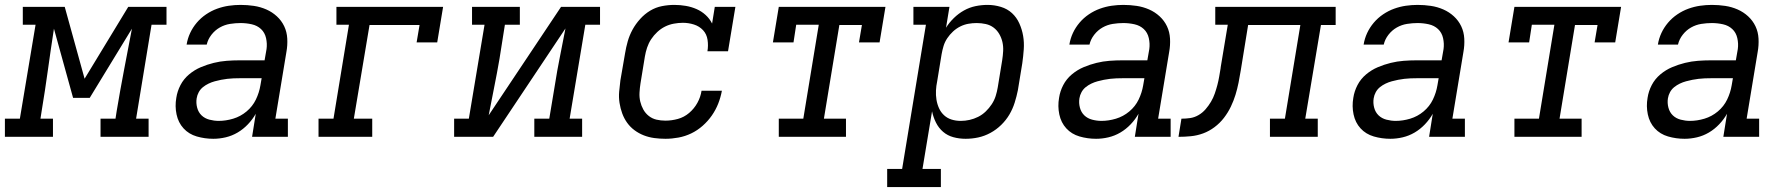

<svg xmlns="http://www.w3.org/2000/svg" viewBox="-62 -558 7282 783"><path d="M-42 0V-74H19L83 -457H31V-530H202L283 -237L461 -530H617V-457H556L493 -74H544V0H348V-74H409L414 -106Q428 -190 444 -273.5Q460 -357 476 -441L304 -159H236L158 -441Q145 -357 133.5 -273.5Q122 -190 108 -106L103 -74H154V0Z M808 8Q773 8 740.5 -1.5Q708 -11 686.5 -34.5Q665 -58 658 -91.5Q651 -125 657 -159Q661 -186 674 -211Q687 -236 709 -254.5Q731 -273 757 -284Q783 -295 809.5 -301.5Q836 -308 862.5 -310Q889 -312 916 -312H1017L1025 -358Q1028 -380 1023 -402.5Q1018 -425 1002.5 -439.5Q987 -454 964.5 -459Q942 -464 919 -464Q898 -464 876 -460.5Q854 -457 834.5 -446Q815 -435 800.5 -416.5Q786 -398 781 -376H699Q703 -401 713.5 -423.5Q724 -446 740.5 -465.5Q757 -485 778.5 -499.5Q800 -514 823.5 -522.5Q847 -531 871 -534.5Q895 -538 919 -538Q947 -538 973.5 -534Q1000 -530 1024 -519.5Q1048 -509 1067 -491.5Q1086 -474 1097 -451Q1108 -428 1109.5 -400.5Q1111 -373 1106 -346L1061 -74H1112V0H966L981 -94Q968 -71 949 -51Q930 -31 907 -17.5Q884 -4 858.5 2Q833 8 808 8ZM830 -65Q859 -65 889 -74Q919 -83 943.5 -103.5Q968 -124 981.5 -152Q995 -180 1000 -210L1005 -239H916Q903 -239 890.5 -238.5Q878 -238 865 -236.5Q852 -235 839.5 -232.5Q827 -230 814 -226.5Q801 -223 788.5 -217Q776 -211 765.5 -202.5Q755 -194 748.5 -182Q742 -170 740 -157Q737 -138 742 -119Q747 -100 760 -87.5Q773 -75 792 -70Q811 -65 830 -65Z M1237 0V-74H1298L1361 -457H1310V-530H1745L1721 -385H1637L1649 -456H1445L1381 -74H1456V0Z M1790 0V-74H1850L1914 -457H1863V-530H2058V-457H1997L1975 -318Q1965 -260 1953.5 -203Q1942 -146 1931 -88L2226 -530H2385V-457H2325L2261 -74H2312V0H2117V-74H2178L2201 -212Q2210 -270 2221.5 -327Q2233 -384 2244 -442L1949 0Z M2652 8Q2629 8 2606.5 5Q2584 2 2563.5 -6Q2543 -14 2525.5 -27Q2508 -40 2495.5 -57.5Q2483 -75 2475.5 -95.5Q2468 -116 2464.5 -138.5Q2461 -161 2463 -184Q2465 -207 2468 -230L2487 -340Q2491 -365 2498 -389.5Q2505 -414 2517.5 -437Q2530 -460 2548.5 -480.5Q2567 -501 2589.5 -514.5Q2612 -528 2637.5 -533Q2663 -538 2688 -538Q2712 -538 2735 -534Q2758 -530 2778.5 -521Q2799 -512 2815.5 -497Q2832 -482 2842 -462L2853 -530H2937L2907 -349H2823Q2827 -372 2823.5 -395.5Q2820 -419 2805 -435Q2790 -451 2768 -458Q2746 -465 2723 -465Q2705 -465 2686 -461.5Q2667 -458 2650 -449.5Q2633 -441 2618.5 -427.5Q2604 -414 2593.5 -398Q2583 -382 2577 -364Q2571 -346 2568 -328L2550 -218Q2547 -199 2546 -180Q2545 -161 2549 -144Q2553 -127 2561.5 -111.5Q2570 -96 2584 -85Q2598 -74 2615.5 -70Q2633 -66 2652 -66Q2677 -66 2702.5 -73Q2728 -80 2748.5 -97.5Q2769 -115 2782 -138.5Q2795 -162 2799 -188H2882Q2877 -161 2867 -135.5Q2857 -110 2841 -87Q2825 -64 2803.5 -45Q2782 -26 2757 -14Q2732 -2 2705 3Q2678 8 2652 8Z M3114 0V-74H3214L3277 -457H3185L3174 -385H3090L3114 -530H3549L3525 -385H3441L3453 -456H3361L3298 -74H3388V0Z M3556 205V131H3617L3714 -457H3663V-530H3810L3796 -445Q3809 -466 3828 -484.5Q3847 -503 3869.5 -515.5Q3892 -528 3916.5 -533Q3941 -538 3965 -538Q3965 -538 3965 -538Q3965 -538 3966 -538Q3993 -538 4019.5 -530Q4046 -522 4065 -504.5Q4084 -487 4095 -462.5Q4106 -438 4110.5 -411.5Q4115 -385 4113 -356.5Q4111 -328 4107 -300L4089 -190Q4084 -165 4076 -139.5Q4068 -114 4054.5 -91Q4041 -68 4021 -48.5Q4001 -29 3977 -16Q3953 -3 3927.5 2.5Q3902 8 3876 8Q3850 8 3826 1.5Q3802 -5 3784 -20.5Q3766 -36 3755 -58Q3744 -80 3739 -104L3700 131H3775V205ZM3856 -65Q3874 -65 3892 -69Q3910 -73 3927 -81.5Q3944 -90 3958 -103.5Q3972 -117 3982.5 -133Q3993 -149 3998.5 -166.5Q4004 -184 4007 -202L4025 -312Q4028 -331 4029 -350Q4030 -369 4026 -386.5Q4022 -404 4013 -419.5Q4004 -435 3990 -445.5Q3976 -456 3958 -460Q3940 -464 3921 -464Q3904 -464 3887 -461Q3870 -458 3854 -450Q3838 -442 3824.5 -429.5Q3811 -417 3801 -402Q3791 -387 3786 -370.5Q3781 -354 3778 -337L3760 -227Q3756 -208 3755 -189Q3754 -170 3757 -151.5Q3760 -133 3767.5 -116.5Q3775 -100 3788 -88Q3801 -76 3818.5 -70.5Q3836 -65 3856 -65Z M4408 8Q4373 8 4340.5 -1.5Q4308 -11 4286.5 -34.5Q4265 -58 4258 -91.5Q4251 -125 4257 -159Q4261 -186 4274 -211Q4287 -236 4309 -254.5Q4331 -273 4357 -284Q4383 -295 4409.5 -301.5Q4436 -308 4462.5 -310Q4489 -312 4516 -312H4617L4625 -358Q4628 -380 4623 -402.5Q4618 -425 4602.5 -439.5Q4587 -454 4564.5 -459Q4542 -464 4519 -464Q4498 -464 4476 -460.5Q4454 -457 4434.5 -446Q4415 -435 4400.5 -416.5Q4386 -398 4381 -376H4299Q4303 -401 4313.5 -423.5Q4324 -446 4340.5 -465.5Q4357 -485 4378.5 -499.5Q4400 -514 4423.5 -522.5Q4447 -531 4471 -534.5Q4495 -538 4519 -538Q4547 -538 4573.5 -534Q4600 -530 4624 -519.5Q4648 -509 4667 -491.5Q4686 -474 4697 -451Q4708 -428 4709.5 -400.5Q4711 -373 4706 -346L4661 -74H4712V0H4566L4581 -94Q4568 -71 4549 -51Q4530 -31 4507 -17.5Q4484 -4 4458.5 2Q4433 8 4408 8ZM4430 -65Q4459 -65 4489 -74Q4519 -83 4543.5 -103.5Q4568 -124 4581.5 -152Q4595 -180 4600 -210L4605 -239H4516Q4503 -239 4490.5 -238.5Q4478 -238 4465 -236.5Q4452 -235 4439.5 -232.5Q4427 -230 4414 -226.5Q4401 -223 4388.5 -217Q4376 -211 4365.5 -202.5Q4355 -194 4348.5 -182Q4342 -170 4340 -157Q4337 -138 4342 -119Q4347 -100 4360 -87.5Q4373 -75 4392 -70Q4411 -65 4430 -65Z M4744 0 4756 -74Q4774 -74 4791.5 -76.5Q4809 -79 4825.5 -88.5Q4842 -98 4854.5 -112.5Q4867 -127 4876.5 -143Q4886 -159 4892 -176.5Q4898 -194 4902.5 -211Q4907 -228 4910 -245.5Q4913 -263 4916 -281V-283Q4916 -283 4916 -283Q4916 -283 4916 -283L4945 -457H4894V-530H5385V-456H5325L5261 -74H5312V0H5117V-74H5178L5241 -456H5028L4998 -271Q4994 -246 4989 -221Q4984 -196 4976.5 -171.5Q4969 -147 4957.5 -123Q4946 -99 4929.5 -77.5Q4913 -56 4891 -39.5Q4869 -23 4844.5 -14Q4820 -5 4794.5 -2.5Q4769 0 4744 0Z M5608 8Q5573 8 5540.5 -1.5Q5508 -11 5486.5 -34.5Q5465 -58 5458 -91.5Q5451 -125 5457 -159Q5461 -186 5474 -211Q5487 -236 5509 -254.5Q5531 -273 5557 -284Q5583 -295 5609.5 -301.5Q5636 -308 5662.5 -310Q5689 -312 5716 -312H5817L5825 -358Q5828 -380 5823 -402.5Q5818 -425 5802.5 -439.5Q5787 -454 5764.5 -459Q5742 -464 5719 -464Q5698 -464 5676 -460.5Q5654 -457 5634.5 -446Q5615 -435 5600.5 -416.5Q5586 -398 5581 -376H5499Q5503 -401 5513.5 -423.5Q5524 -446 5540.5 -465.5Q5557 -485 5578.5 -499.5Q5600 -514 5623.5 -522.5Q5647 -531 5671 -534.5Q5695 -538 5719 -538Q5747 -538 5773.5 -534Q5800 -530 5824 -519.5Q5848 -509 5867 -491.5Q5886 -474 5897 -451Q5908 -428 5909.5 -400.5Q5911 -373 5906 -346L5861 -74H5912V0H5766L5781 -94Q5768 -71 5749 -51Q5730 -31 5707 -17.5Q5684 -4 5658.5 2Q5633 8 5608 8ZM5630 -65Q5659 -65 5689 -74Q5719 -83 5743.5 -103.5Q5768 -124 5781.5 -152Q5795 -180 5800 -210L5805 -239H5716Q5703 -239 5690.5 -238.5Q5678 -238 5665 -236.5Q5652 -235 5639.5 -232.5Q5627 -230 5614 -226.5Q5601 -223 5588.5 -217Q5576 -211 5565.5 -202.5Q5555 -194 5548.5 -182Q5542 -170 5540 -157Q5537 -138 5542 -119Q5547 -100 5560 -87.5Q5573 -75 5592 -70Q5611 -65 5630 -65Z M6114 0V-74H6214L6277 -457H6185L6174 -385H6090L6114 -530H6549L6525 -385H6441L6453 -456H6361L6298 -74H6388V0Z M6808 8Q6773 8 6740.5 -1.5Q6708 -11 6686.5 -34.5Q6665 -58 6658 -91.5Q6651 -125 6657 -159Q6661 -186 6674 -211Q6687 -236 6709 -254.5Q6731 -273 6757 -284Q6783 -295 6809.5 -301.5Q6836 -308 6862.5 -310Q6889 -312 6916 -312H7017L7025 -358Q7028 -380 7023 -402.5Q7018 -425 7002.5 -439.5Q6987 -454 6964.5 -459Q6942 -464 6919 -464Q6898 -464 6876 -460.5Q6854 -457 6834.5 -446Q6815 -435 6800.5 -416.5Q6786 -398 6781 -376H6699Q6703 -401 6713.5 -423.5Q6724 -446 6740.5 -465.5Q6757 -485 6778.5 -499.5Q6800 -514 6823.5 -522.5Q6847 -531 6871 -534.5Q6895 -538 6919 -538Q6947 -538 6973.5 -534Q7000 -530 7024 -519.5Q7048 -509 7067 -491.5Q7086 -474 7097 -451Q7108 -428 7109.5 -400.5Q7111 -373 7106 -346L7061 -74H7112V0H6966L6981 -94Q6968 -71 6949 -51Q6930 -31 6907 -17.5Q6884 -4 6858.5 2Q6833 8 6808 8ZM6830 -65Q6859 -65 6889 -74Q6919 -83 6943.5 -103.5Q6968 -124 6981.5 -152Q6995 -180 7000 -210L7005 -239H6916Q6903 -239 6890.5 -238.5Q6878 -238 6865 -236.5Q6852 -235 6839.5 -232.5Q6827 -230 6814 -226.5Q6801 -223 6788.5 -217Q6776 -211 6765.5 -202.5Q6755 -194 6748.5 -182Q6742 -170 6740 -157Q6737 -138 6742 -119Q6747 -100 6760 -87.5Q6773 -75 6792 -70Q6811 -65 6830 -65Z"/></svg>

Font: Iosevka Slab Extended Oblique
Style: Regular
Weight: 400
Width: 7
Italic angle: -9°
Monospace: yes
Designer: Belleve Invis
Foundry: Belleve Invis
Version: Version 11.1.0; ttfautohint (v1.8.3)